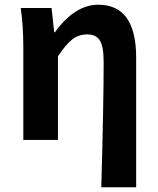

<svg xmlns="http://www.w3.org/2000/svg" viewBox="-20 -594 671 815"><path d="M410 201Q420 -153 420 -331Q420 -396 404 -422Q388 -448 351 -448Q314 -448 286.5 -426.5Q259 -405 226 -355V0H79V-393Q79 -485 68 -560H199L210 -457H213Q298 -574 397 -574Q558 -574 558 -349V201Z"/></svg>

Font: Swei Fan Sans CJK TC
Style: Bold
Weight: 700
Version: Version 2.130